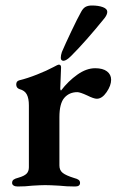

<svg xmlns="http://www.w3.org/2000/svg" viewBox="-20 -675 428 698"><path d="M24 -10Q24 -18 29.5 -22Q35 -26 47 -29Q68 -35 76.5 -43.5Q85 -52 85 -67V-292Q85 -317 77.5 -331.5Q70 -346 51 -351Q39 -355 39 -368Q39 -380 50 -383Q79 -390 114.5 -404Q150 -418 174 -431Q190 -440 194 -440Q202 -440 202 -430L199 -352Q199 -350 200 -348Q201 -346 202 -346Q228 -380 261 -403.5Q294 -427 326 -427Q354 -427 369 -415.5Q384 -404 384 -385Q384 -364 367.5 -340Q351 -316 332 -316Q321 -316 297 -328Q271 -340 261 -340Q232 -340 214 -319.5Q196 -299 196 -249V-73Q196 -56 208 -46.5Q220 -37 249 -28Q261 -25 266 -21Q271 -17 271 -10Q271 3 253 3Q222 3 195 0Q161 -2 144 -2Q129 -2 97 0Q73 3 44 3Q35 3 29.5 -0.5Q24 -4 24 -10ZM201 -465Q201 -474 205 -486Q216 -512 239 -560.5Q262 -609 275 -632Q282 -645 291 -650Q300 -655 314 -655Q338 -655 354 -649Q370 -643 370 -632Q370 -622 360 -609Q292 -525 239 -472Q221 -454 211 -454Q201 -454 201 -465Z"/></svg>

Font: EB Garamond SemiBold
Style: Regular
Weight: 600
Designer: Georg Duffner and Octavio Pardo
Foundry: Georg Duffner
Version: Version 1.000